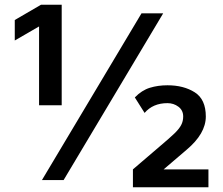

<svg xmlns="http://www.w3.org/2000/svg" viewBox="-20 -756 936 806"><path d="M239 -736V-314H144V-645L42 -586V-672L152 -736ZM574 -700H665L247 0H156ZM538 -45 649 -140Q694 -178 713 -196.5Q732 -215 740.5 -231Q749 -247 749 -267Q749 -293 729 -308Q709 -323 683 -323Q622 -323 587 -282L546 -347Q575 -377 609 -387.5Q643 -398 683 -398Q751 -398 797.5 -368.5Q844 -339 844 -267Q844 -195 763 -127L667 -45H855V30H538Z"/></svg>

Font: KoHo
Style: Bold
Weight: 700
Designer: Cadson Demak & Katatrad Team
Foundry: Cadson Demak Co.,Ltd.
Version: Version 1.000; ttfautohint (v1.6)